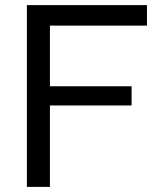

<svg xmlns="http://www.w3.org/2000/svg" viewBox="-20 -730 623 750"><path d="M85 0V-710H554V-630H175V-393H494V-318H175V0Z"/></svg>

Font: Raleway Medium
Style: Regular
Weight: 500
Designer: Matt McInerney, Pablo Impallari, Rodrigo Fuenzalida
Foundry: Matt McInerney, Pablo Impallari, Rodrigo Fuenzalida
Version: Version 4.026